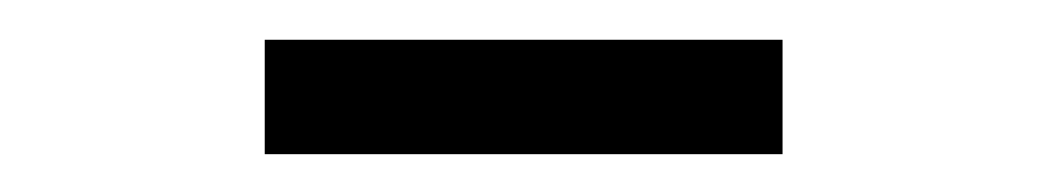

<svg xmlns="http://www.w3.org/2000/svg" viewBox="-20 -648 540 99"><path d="M116.5 -568.5V-627.5H383.5V-568.5Z"/></svg>

Font: Newsreader 16pt Medium
Style: Regular
Weight: 500
Designer: Hugues Gentile
Foundry: Production Type
Version: Version 1.003